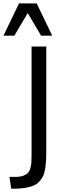

<svg xmlns="http://www.w3.org/2000/svg" viewBox="-75 -1004 363 1128"><path d="M-54.7 -794.4 36.6 -983.9H140.6L231.9 -794.4H166.5L87.9 -927.2L9.3 -794.4ZM110.4 -88.4V-730.5H196.8V-117.7Q196.8 -82 195.3 -57.6Q193.8 -33.2 189.5 -8.1Q185.1 17.1 176.5 33.2Q168 49.3 154.3 64.2Q140.6 79.1 120.4 87.2Q100.1 95.2 72.3 99.9Q44.4 104.5 7.8 104.5H-9.3L-19.5 35.2H16.6Q42.5 35.2 60.3 28.8Q78.1 22.5 87.9 12.9Q97.7 3.4 102.8 -14.2Q107.9 -31.7 109.1 -47.1Q110.4 -62.5 110.4 -88.4Z"/></svg>

Font: Oxygen
Style: Regular
Weight: 400
Designer: Vernon Adams
Foundry: Vernon Adams
Version: Version Release 0.2.3 webfont; ttfautohint (v0.93.3-1d66) -l